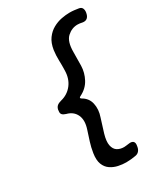

<svg xmlns="http://www.w3.org/2000/svg" viewBox="-199 -829 849 979"><g transform="rotate(-30 226.0 -340.0)"><path d="M79 -342Q82 -357 91 -364.5Q100 -372 116 -376Q157 -386 182.5 -418.5Q208 -451 209 -499Q210 -530 209 -558.5Q208 -587 212 -618Q218 -657 236 -681.5Q254 -706 278.5 -719.5Q303 -733 329 -738Q355 -743 377 -743Q391 -743 404 -741.5Q417 -740 429 -738Q443 -736 448 -726Q453 -716 451 -702L450 -697Q447 -681 437.5 -672.5Q428 -664 412 -666Q403 -668 395.5 -669Q388 -670 382 -670Q348 -670 321 -645.5Q294 -621 294 -559L293 -479Q292 -439 272.5 -402.5Q253 -366 212 -346Q206 -343 206 -340Q206 -337 210 -334Q245 -315 253 -278Q261 -241 247 -201L222 -121Q210 -80 215 -55.5Q220 -31 236.5 -20.5Q253 -10 276 -10Q281 -10 288 -11Q295 -12 304 -13Q322 -16 330.5 -8.5Q339 -1 336 16L335 22Q333 36 324.5 46Q316 56 301 58Q289 60 275 61.5Q261 63 247 63Q225 63 201 58Q177 53 157 39.5Q137 26 127.5 1.5Q118 -23 124 -62Q129 -94 138 -122Q147 -150 157 -181Q173 -229 158 -261.5Q143 -294 104 -304Q90 -308 83 -315.5Q76 -323 79 -338Z"/></g></svg>

Font: Winky Sans
Style: Italic
Weight: 400
Italic angle: -8.97852°
Designer: Simon Atzbach
Foundry: typofactur
Version: Version 1.205